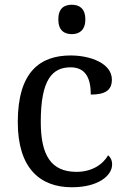

<svg xmlns="http://www.w3.org/2000/svg" viewBox="-20 -780 532 810"><path d="M283 -636C314 -636 340 -652 340 -698C340 -745 314 -760 283 -760C251 -760 226 -745 226 -698C226 -652 251 -636 283 -636ZM283 10C396 10 453 -40 453 -86C453 -104 446 -117 436 -125C413 -84 365 -55 303 -55C196 -55 152 -124 152 -266C152 -445 201 -496 278 -496C345 -496 363 -444 363 -381C422 -381 452 -398 452 -444C452 -513 361 -546 278 -546C151 -546 55 -479 55 -265C55 -69 150 10 283 10Z"/></svg>

Font: Noto Fangsong KSS Vertical
Style: Regular
Weight: 400
Designer: LIU Zhao, ZHANG Congyu, Kushim JIANG
Foundry: Guyu Beijing Co. Ltd.
Version: Version 1.000;November 16, 2022;FontCreator 11.5.0.2427 64-b